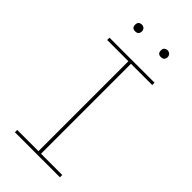

<svg xmlns="http://www.w3.org/2000/svg" viewBox="-278 -984 1055 1055"><g transform="rotate(45 250.0 -456.0)"><path d="M75 0V-18H240V-717H75V-735H425V-717H260V-18H425V0ZM350 -859Q345 -859 339.5 -860.5Q334 -862 330.5 -865.5Q327 -869 325.5 -874.5Q324 -880 324 -885Q324 -890 325.5 -895.5Q327 -901 330.5 -904.5Q334 -908 339.5 -910Q345 -912 350 -912Q355 -912 360.5 -910Q366 -908 369.5 -904.5Q373 -901 375 -895.5Q377 -890 377 -885Q377 -880 375 -874.5Q373 -869 369.5 -865.5Q366 -862 360.5 -860.5Q355 -859 350 -859ZM150 -859Q145 -859 139.5 -860.5Q134 -862 130.5 -865.5Q127 -869 125.5 -874.5Q124 -880 124 -885Q124 -890 125.5 -895.5Q127 -901 130.5 -904.5Q134 -908 139.5 -910Q145 -912 150 -912Q155 -912 160.5 -910Q166 -908 169.5 -904.5Q173 -901 175 -895.5Q177 -890 177 -885Q177 -880 175 -874.5Q173 -869 169.5 -865.5Q166 -862 160.5 -860.5Q155 -859 150 -859Z"/></g></svg>

Font: Iosevka Thin
Style: Regular
Weight: 100
Monospace: yes
Designer: Belleve Invis
Foundry: Belleve Invis
Version: Version 32.5.0; ttfautohint (v1.8.4)